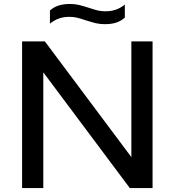

<svg xmlns="http://www.w3.org/2000/svg" viewBox="-20 -949 882 969"><path d="M643 -740H750V0H635L198.5 -584V0H91.5V-740H206.5L643 -156ZM413 -846.5Q386.5 -855.5 368.5 -859.8Q350.5 -864 331.5 -864Q301 -864 277.8 -855.8Q254.5 -847.5 232 -830V-896Q251 -913 275.5 -921Q300 -929 333.5 -929Q357.5 -929 378.5 -924Q399.5 -919 429 -909.5Q455.5 -900.5 473.5 -896.2Q491.5 -892 510.5 -892Q541 -892 564.2 -900Q587.5 -908 610 -926V-860Q591 -843 566.8 -835Q542.5 -827 508.5 -827Q484.5 -827 463.5 -832Q442.5 -837 413 -846.5Z"/></svg>

Font: Encode Sans Expanded Medium
Style: Regular
Weight: 500
Width: 7
Designer: Multiple Designers
Foundry: Impallari Type
Version: Version 2.000